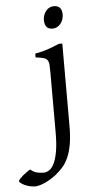

<svg xmlns="http://www.w3.org/2000/svg" viewBox="-167 -698 487 978"><g transform="rotate(-5 76.0 -209.0)"><path d="M173.3 -48.3Q173.3 7.8 166.3 47.1Q159.2 86.4 146.7 114Q134.3 141.6 117.2 160.6Q100.1 179.7 80.6 195.3Q67.4 205.6 52.7 214.6Q38.1 223.6 23.4 230.2Q8.8 236.8 -4.2 240.5Q-17.1 244.1 -26.4 244.1Q-41.5 244.1 -55.9 240.5Q-70.3 236.8 -81.8 231.4Q-93.3 226.1 -100.3 220.2Q-107.4 214.4 -107.4 210.4Q-107.4 206.1 -100.3 198.5Q-93.3 190.9 -83.5 182.6Q-73.7 174.3 -63.2 167Q-52.7 159.7 -45.4 156.2Q-29.8 169.9 -13.2 174.1Q3.4 178.2 22 178.2Q36.1 178.2 50 169.2Q64 160.2 75.2 137.7Q86.4 115.2 93.3 76.7Q100.1 38.1 100.1 -21V-327.1Q100.1 -352.1 98.9 -367.2Q97.7 -382.3 91.3 -390.9Q85 -399.4 71 -403.3Q57.1 -407.2 31.7 -410.2V-429.7Q52.2 -433.1 68.1 -437.5Q84 -441.9 98.4 -446.5Q112.8 -451.2 126.2 -456.8Q139.6 -462.4 155.3 -468.8H173.3ZM188 -615.7Q188 -602.1 183.6 -589.8Q179.2 -577.6 171.6 -568.6Q164.1 -559.6 153.8 -554.2Q143.6 -548.8 131.8 -548.8Q109.9 -548.8 100.1 -561Q90.3 -573.2 90.3 -595.7Q90.3 -609.4 94.7 -621.6Q99.1 -633.8 106.7 -642.8Q114.3 -651.9 124.5 -657Q134.8 -662.1 146.5 -662.1Q188 -662.1 188 -615.7Z"/></g></svg>

Font: Noto Serif Devanagari
Style: Bold
Weight: 700
Designer: Monotype Design Team
Foundry: Monotype Imaging Inc.
Version: Version 1.01